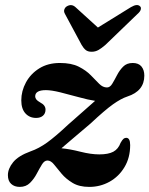

<svg xmlns="http://www.w3.org/2000/svg" viewBox="-20 -721 586 753"><path d="M490.5 -152Q490.5 -102.5 468.2 -65.5Q446 -28.5 409.5 -8.2Q373 12 330 12Q290.5 12 264.5 -3.8Q238.5 -19.5 221.5 -39.8Q204.5 -60 192 -75.8Q179.5 -91.5 166 -91.5Q154 -91.5 144.5 -76Q135 -60.5 124.2 -40Q113.5 -19.5 97.8 -3.8Q82 12 57.5 12Q36.5 12 23.8 0.2Q11 -11.5 11 -34Q11 -59.5 31.5 -84.8Q52 -110 100 -127.5Q132 -138.5 164.8 -162Q197.5 -185.5 247 -232Q283.5 -264 310 -287.5Q336.5 -311 353 -325.5Q326 -329.5 289 -339.8Q252 -350 216.8 -358.8Q181.5 -367.5 160 -367.5Q118 -367.5 118 -343Q118 -337 122.2 -331.2Q126.5 -325.5 138 -319Q158.5 -308.5 158.5 -291Q158.5 -276 148.5 -267.2Q138.5 -258.5 121.5 -258.5Q96 -258.5 79.8 -276.2Q63.5 -294 63.5 -327.5Q63.5 -364 81.8 -397.8Q100 -431.5 134 -452.8Q168 -474 215 -474Q260 -474 288.8 -459.5Q317.5 -445 336 -426Q354.5 -407 368.8 -392.5Q383 -378 399.5 -378Q411.5 -378 420.2 -392.5Q429 -407 438.8 -426Q448.5 -445 462.8 -459.5Q477 -474 500.5 -474Q523.5 -474 534.8 -460.2Q546 -446.5 546 -424.5Q546 -364 479.5 -342.5Q455 -334.5 423 -311.8Q391 -289 335 -236.5Q293 -201 265.8 -177.8Q238.5 -154.5 221 -139.5Q254 -136.5 295.2 -126Q336.5 -115.5 369.5 -115.5Q405 -115.5 424.5 -126Q444 -136.5 453 -161Q459.5 -172.5 464.2 -176.5Q469 -180.5 475 -180.5Q490.5 -180.5 490.5 -152ZM393.5 -545Q378.5 -532 366.2 -525Q354 -518 339.5 -518Q324.5 -518 316 -525Q307.5 -532 300 -545L235 -666Q229.5 -675.5 232.2 -683.5Q235 -691.5 241 -695.5Q260 -707.5 276 -693L364 -613L493.5 -693Q519 -708 530 -695.5Q534 -691.5 532 -683.5Q530 -675.5 519 -666Z"/></svg>

Font: Fraunces 9pt SemiBold
Style: Italic
Weight: 600
Italic angle: -16°
Version: Version 1.000;[b76b70a41]